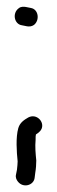

<svg xmlns="http://www.w3.org/2000/svg" viewBox="-20 -480 170 577"><path d="M34 66C50 86 81 77 84 55L86 39C88 28 89 14 89 3V2C87 -18 85 -39 87 -60V-61C87 -68 87 -73 88 -76C90 -78 100 -82 105 -93C114 -114 90 -140 65 -127C53 -120 40 -112 35 -95C27 -67 30 -24 33 5C33 12 32 20 31 30L28 45C26 54 30 61 34 66ZM46 -404 61 -401C67 -400 75 -400 82 -405C100 -419 96 -452 73 -456L58 -459C52 -460 43 -461 36 -455C16 -440 23 -407 46 -404Z"/></svg>

Font: Stray Cat
Style: Bd
Weight: 700
Version: Version 1.0